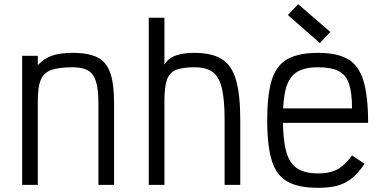

<svg xmlns="http://www.w3.org/2000/svg" viewBox="-20 -885 1840 919"><path d="M86 0V-618H161V-573Q188 -603 226 -617.5Q264 -632 328 -632Q404 -632 447 -610Q490 -588 508 -535.5Q526 -483 526 -392V0H451V-392Q451 -457 439.5 -494.5Q428 -532 401.5 -547.5Q375 -563 328 -563Q262 -563 225.5 -550Q189 -537 175 -502.5Q161 -468 161 -403V0Z M692 0V-800H767V-576Q787 -608 823.5 -620Q860 -632 910 -632Q993 -632 1041 -602.5Q1089 -573 1109.5 -503Q1130 -433 1130 -313V0H1055V-313Q1055 -410 1041.5 -464.5Q1028 -519 997 -541Q966 -563 910 -563Q854 -563 822.5 -550.5Q791 -538 779 -503Q767 -468 767 -403V0Z M1503 14Q1410 14 1356.5 -15.5Q1303 -45 1281 -116Q1259 -187 1259 -309Q1259 -432 1281 -502.5Q1303 -573 1356.5 -602.5Q1410 -632 1503 -632Q1594 -632 1646 -601.5Q1698 -571 1720 -497.5Q1742 -424 1742 -297H1288V-366H1665Q1665 -441 1650.5 -484Q1636 -527 1600.5 -545Q1565 -563 1503 -563Q1438 -563 1401.5 -540.5Q1365 -518 1349.5 -465Q1334 -412 1334 -318Q1334 -219 1349.5 -161.5Q1365 -104 1401.5 -79.5Q1438 -55 1503 -55Q1540 -55 1567 -63Q1594 -71 1617.5 -89.5Q1641 -108 1665 -141L1725 -101Q1695 -57 1664.5 -32Q1634 -7 1595.5 3.5Q1557 14 1503 14ZM1511 -679 1358 -813 1407 -865 1561 -732Z"/></svg>

Font: Victor Mono
Style: Regular
Weight: 400
Monospace: yes
Designer: Rune Bjørnerås
Version: Version 1.561;gftools[0.9.30]